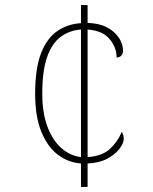

<svg xmlns="http://www.w3.org/2000/svg" viewBox="-20 -734 599 754"><path d="M298 -92Q247 -96 206.5 -127Q166 -158 142 -217.5Q118 -277 118 -365Q118 -465 141 -524.5Q164 -584 205 -612Q246 -640 298 -643V-714H324V-644Q389 -642 426 -609Q463 -576 463 -535Q463 -510 438 -508Q438 -548 410 -581Q382 -614 324 -618V-117Q381 -121 411.5 -149Q442 -177 458 -216Q466 -205 466 -188Q466 -172 449.5 -150Q433 -128 401.5 -111Q370 -94 324 -92V0H298ZM298 -618Q253 -615 218.5 -589.5Q184 -564 165 -510Q146 -456 146 -366Q146 -290 166.5 -236Q187 -182 221.5 -152Q256 -122 298 -117Z"/></svg>

Font: Noto Serif Tamil Thin
Style: Regular
Weight: 100
Designer: Indian Type Foundry, Tom Grace, and the Monotype Design Team
Foundry: Monotype Imaging Inc.
Version: Version 2.004; ttfautohint (v1.8.4.7-5d5b)